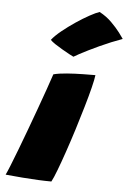

<svg xmlns="http://www.w3.org/2000/svg" viewBox="-99 -765 545 807"><g transform="rotate(5 174.0 -362.0)"><path d="M148.5 1.5Q123 1.5 91.8 0Q60.5 -1.5 25.8 -4.2Q-9 -7 -45.5 -10.5Q-40 -21.5 -28.2 -50.8Q-16.5 -80 -1 -120.5Q14.5 -161 31.5 -207Q48.5 -253 65 -298.5Q81.5 -344 95.2 -383Q109 -422 117.5 -448Q140.5 -454 174.5 -456.5Q208.5 -459 241.5 -459.5Q274.5 -460 294 -460Q292 -442.5 283 -406.2Q274 -370 260.2 -323Q246.5 -276 230.8 -225.8Q215 -175.5 199.2 -129.5Q183.5 -83.5 170.2 -48.8Q157 -14 148.5 1.5ZM288.5 -726Q318 -710.5 340.2 -688.2Q362.5 -666 376.8 -647Q391 -628 395 -621.5Q372.5 -613.5 348 -603.5Q323.5 -593.5 299.8 -582.5Q276 -571.5 255.2 -561.2Q234.5 -551 218.8 -542.5Q203 -534 195 -529Q190.5 -531 176.5 -538.5Q162.5 -546 145.8 -555.8Q129 -565.5 114.5 -575.2Q100 -585 94.5 -591.5Q109 -610 135.2 -631.2Q161.5 -652.5 191.2 -672.5Q221 -692.5 247.5 -707Q274 -721.5 288.5 -726Z"/></g></svg>

Font: Grandstander Thin Black
Style: Italic
Weight: 900
Italic angle: -15°
Version: Version 1.200